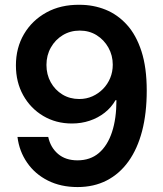

<svg xmlns="http://www.w3.org/2000/svg" viewBox="-20 -758 668 789"><path d="M298.8 10.7Q230 10.7 177 -15.9Q124 -42.5 91.6 -89.4Q59.1 -136.2 51.8 -195.3H178.2Q187.5 -151.9 218.5 -125.5Q249.5 -99.1 298.3 -99.1Q351.1 -99.1 386.5 -129.4Q421.9 -159.7 440.2 -215.1Q458.5 -270.5 458.5 -346.2H454.6Q437.5 -316.4 410.2 -294.9Q382.8 -273.4 348.6 -262Q314.5 -250.5 275.4 -250.5Q210 -250.5 157.7 -281.5Q105.5 -312.5 75.4 -366.5Q45.4 -420.4 45.4 -489.3Q45.4 -561.5 78.6 -617.9Q111.8 -674.3 170.7 -706.8Q229.5 -739.3 307.6 -738.3Q363.8 -738.3 413.6 -718.3Q463.4 -698.2 501.5 -656.2Q539.6 -614.3 561.3 -547.4Q583 -480.5 583 -385.7Q583 -293 564 -219.7Q544.9 -146.5 508.1 -95Q471.2 -43.5 418.5 -16.4Q365.7 10.7 298.8 10.7ZM305.7 -351.1Q335 -351.1 359.9 -362.3Q384.8 -373.5 403.6 -392.8Q422.4 -412.1 432.9 -437.5Q443.4 -462.9 443.4 -492.2Q443.4 -530.3 425.5 -562.3Q407.7 -594.2 377.2 -613.3Q346.7 -632.3 307.6 -632.3Q269 -632.3 238 -613.5Q207 -594.7 189 -562.7Q170.9 -530.8 170.9 -491.2Q170.9 -451.7 188.5 -419.9Q206.1 -388.2 236.6 -369.6Q267.1 -351.1 305.7 -351.1Z"/></svg>

Font: Inter 20pt SemiBold
Style: Regular
Weight: 600
Version: Version 4.001;git-66647c0bb